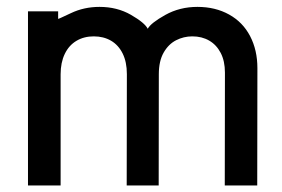

<svg xmlns="http://www.w3.org/2000/svg" viewBox="-20 -533 832 566"><path d="M738.3 13.7H642.6L643.1 -318.8Q643.1 -353 630.6 -377Q618.2 -400.9 596.7 -413.3Q575.2 -425.8 546.9 -425.8Q521.5 -425.8 499 -414.3Q476.6 -402.8 462.4 -377.9Q448.2 -353 448.2 -314L447.8 13.7H353.5L354 -314.5Q354 -350.1 341.6 -375.2Q329.1 -400.4 307.1 -413.1Q285.2 -425.8 256.3 -425.8Q227.5 -425.8 205.3 -412.6Q183.1 -399.4 170.9 -374Q158.7 -348.6 158.7 -314V13.7H62.5V-499.5H151.4V-477.5Q149.9 -475.6 188.7 -494.1Q227.5 -512.7 273.4 -512.7Q325.2 -512.7 366 -489.3Q406.7 -465.8 415.5 -448.2Q424.8 -465.3 467.3 -489Q509.8 -512.7 562 -512.7Q614.7 -512.7 655.3 -490.2Q695.8 -467.8 717.3 -426.5Q738.8 -385.3 738.8 -332Z"/></svg>

Font: Potro Sans Bangla
Style: Bold
Weight: 700
Designer: Jayed Ahsan Saad
Foundry: Codepotro
Version: Potro Sans Bangla;Version 0.996;CodepotroFonts;